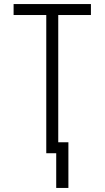

<svg xmlns="http://www.w3.org/2000/svg" viewBox="-20 -755 515 946"><path d="M257 171V0H208V-681H47V-735H428V-681H267V-54H317V171Z"/></svg>

Font: Iosevka QP Light
Style: Regular
Weight: 300
Designer: Belleve Invis
Foundry: Belleve Invis
Version: Version 20.0.0; ttfautohint (v1.8.4)